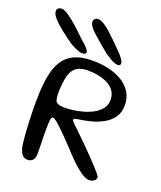

<svg xmlns="http://www.w3.org/2000/svg" viewBox="-201 -953 901 1074"><g transform="rotate(20 250.0 -416.5)"><path d="M92 21Q71.5 21 58.8 5.2Q46 -10.5 39.5 -43.5Q37.5 -57.5 35.2 -80.5Q33 -103.5 31.2 -131.2Q29.5 -159 28.2 -188Q27 -217 26.5 -244.5Q26 -272 26 -293Q26 -361.5 32.2 -415Q38.5 -468.5 53.2 -508.2Q68 -548 93.5 -573.8Q119 -599.5 156.8 -612.2Q194.5 -625 247.5 -625Q299 -625 344.8 -614.2Q390.5 -603.5 425.5 -581.8Q460.5 -560 480.5 -527.2Q500.5 -494.5 500.5 -451Q500.5 -408.5 480 -379.2Q459.5 -350 426.8 -331.8Q394 -313.5 357 -303.8Q320 -294 286.5 -289.5Q268.5 -287.5 262.2 -284.8Q256 -282 256 -277Q256 -273 260.8 -267.2Q265.5 -261.5 274.2 -253.2Q283 -245 295.8 -233.2Q308.5 -221.5 324 -205.5Q340.5 -189.5 362.8 -167.5Q385 -145.5 408 -121.8Q431 -98 450.8 -76.8Q470.5 -55.5 482.8 -40.8Q495 -26 495 -21.5Q495 -11 489 -4Q483 3 473.8 6.5Q464.5 10 453 10Q439.5 10 421.2 -0.2Q403 -10.5 381.5 -28.2Q360 -46 336.5 -69.5Q313 -93 289.5 -119.5Q252 -159 222.8 -188.2Q193.5 -217.5 174.2 -233.5Q155 -249.5 147.5 -249.5Q142 -249.5 138.8 -244.8Q135.5 -240 134.2 -228Q133 -216 132.8 -195Q132.5 -174 132.5 -141Q132.5 -132.5 133 -118.8Q133.5 -105 133.8 -89.5Q134 -74 134.2 -59.8Q134.5 -45.5 134.5 -34.8Q134.5 -24 134 -20.5Q131.5 1.5 120.2 11.2Q109 21 92 21ZM191 -324Q210 -324 238.2 -327.5Q266.5 -331 297 -339.8Q327.5 -348.5 354.5 -363.2Q381.5 -378 398.2 -400Q415 -422 415 -452Q415 -483.5 399.8 -505Q384.5 -526.5 359.2 -539.5Q334 -552.5 303.5 -558.5Q273 -564.5 242.5 -564.5Q210.5 -564.5 189 -555.8Q167.5 -547 154.8 -528.8Q142 -510.5 135.5 -481Q132.5 -465 130.5 -448.8Q128.5 -432.5 127.8 -417.2Q127 -402 127 -388Q127 -363.5 131 -349.5Q135 -335.5 148.8 -329.8Q162.5 -324 191 -324ZM175.5 -643.5Q163 -643.5 142.8 -651.8Q122.5 -660 102 -672.5Q66 -697.5 32.5 -723.8Q-1 -750 -22 -773.8Q-43 -797.5 -43 -815Q-43 -827 -35.2 -833Q-27.5 -839 -14.5 -839Q1.5 -839 29.2 -819.5Q57 -800 89.8 -770.2Q122.5 -740.5 153.5 -709.5Q163.5 -702.5 173.5 -692.8Q183.5 -683 190.8 -673.2Q198 -663.5 198 -656.5Q198 -649.5 191.8 -646.5Q185.5 -643.5 175.5 -643.5ZM385.5 -650Q376.5 -650 364 -654.8Q351.5 -659.5 337.5 -667.8Q323.5 -676 309.5 -685.5Q248 -734.5 209 -770.8Q170 -807 170 -827.5Q170 -839.5 176.8 -846.8Q183.5 -854 196.5 -854Q223 -854 266.5 -815.5Q310 -777 366.5 -718.5Q379 -706 390.2 -689.8Q401.5 -673.5 401.5 -664Q401.5 -658 397.5 -654Q393.5 -650 385.5 -650Z"/></g></svg>

Font: Gluten Light
Style: Regular
Weight: 300
Designer: Tyler Finck
Foundry: Etcetera Type Company
Version: Version 1.300